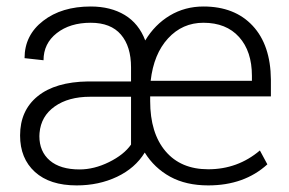

<svg xmlns="http://www.w3.org/2000/svg" viewBox="-20 -558 886 588"><path d="M617.7 9.8Q549.8 9.8 501.2 -16.8Q452.6 -43.5 423.3 -90.8Q394 -43 338.4 -16.6Q282.7 9.8 214.8 9.8Q132.3 9.8 86.9 -31.5Q41.5 -72.8 41.5 -143.1Q41.5 -219.7 95.5 -263.4Q149.4 -307.1 249.5 -308.6H381.3V-351.6Q381.3 -416 350.3 -452.1Q319.3 -488.3 257.8 -488.3Q194.3 -488.3 153.8 -456.5Q113.3 -424.8 113.3 -373.5L55.2 -379.9Q55.2 -450.2 112.1 -494.1Q168.9 -538.1 257.8 -538.1Q318.8 -538.1 362.1 -512Q405.3 -485.8 424.8 -434.1Q454.1 -482.9 500.2 -510.5Q546.4 -538.1 603 -538.1Q698.7 -538.1 753.7 -479.2Q808.6 -420.4 809.6 -314.5V-262.7H439.9V-248.5Q439.9 -150.4 486.8 -95Q533.7 -39.6 617.7 -39.6Q708 -39.6 775.9 -97.2L798.8 -54.7Q728 9.8 617.7 9.8ZM223.6 -39.1Q268.1 -39.1 313.7 -61.5Q359.4 -84 381.3 -115.2V-261.7H256.3Q189.5 -261.7 147.5 -231.9Q105.5 -202.1 101.1 -150.9L100.6 -141.1Q100.6 -93.8 132.6 -66.4Q164.6 -39.1 223.6 -39.1ZM603 -488.3Q538.6 -488.3 494.6 -440.4Q450.7 -392.6 441.4 -310.5H751.5V-325.7Q751.5 -400.9 712.2 -444.6Q672.9 -488.3 603 -488.3Z"/></svg>

Font: RobotoInd Light
Style: Regular
Weight: 300
Designer: Google
Version: Version 2.001151; 2014